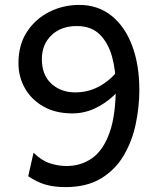

<svg xmlns="http://www.w3.org/2000/svg" viewBox="-20 -745 626 777"><path d="M94.2 -31.7 115.7 -127Q147.5 -95.7 180.9 -84.5Q214.4 -73.2 249.5 -73.2Q307.6 -73.2 352.5 -104.7Q397.5 -136.2 423.1 -207.3Q448.7 -278.3 448.7 -397Q448.7 -458.5 433.8 -514.2Q418.9 -569.8 384.5 -604.7Q350.1 -639.6 291 -639.6Q226.6 -639.6 188 -602.1Q149.4 -564.5 149.4 -505.9Q149.4 -441.4 188 -406.2Q226.6 -371.1 284.7 -371.1Q341.3 -371.1 388.7 -399.4Q436 -427.7 462.9 -469.2L497.6 -428.7Q474.1 -389.6 439.2 -357.2Q404.3 -324.7 362.1 -305.4Q319.8 -286.1 272.9 -286.1Q205.1 -286.1 156.2 -313.7Q107.4 -341.3 81.1 -387.5Q54.7 -433.6 54.7 -489.3Q54.7 -563.5 89.1 -616.2Q123.5 -668.9 179.7 -697Q235.8 -725.1 300.8 -725.1Q376.5 -725.1 430.9 -681.6Q485.4 -638.2 514.6 -560.5Q543.9 -482.9 543.9 -380.9Q543.9 -313.5 529.5 -244.1Q515.1 -174.8 481.2 -116.7Q447.3 -58.6 389.4 -23.2Q331.5 12.2 244.6 12.2Q201.7 12.2 167 2.9Q132.3 -6.3 94.2 -31.7Z"/></svg>

Font: Andika LitF DSA DSG
Style: Regular
Weight: 400
Designer: Victor Gaultney, Annie Olsen, Julie Remington, Don Collingsworth, Eric Hays, Becca Hirsbrunner
Foundry: SIL International
Version: Version 6.200 ; LitF DSA DSG; ttfautohint (v1.8.3.10-c5d8)